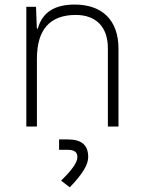

<svg xmlns="http://www.w3.org/2000/svg" viewBox="-20 -547 626 830"><path d="M446.3 0H492.2V-336.9C492.2 -458 423.3 -527.3 303.2 -527.3C215.3 -527.3 162.6 -493.2 143.6 -423.8H139.2L135.7 -517.6H93.8V0H139.6V-293C139.6 -419.9 196.3 -482.4 307.6 -482.4C395 -482.4 446.3 -430.7 446.3 -338.9ZM281.7 262.7C336.4 206.1 361.3 165 361.3 132.3C361.3 79.6 333 55.7 272 55.7H235.4V100.6H272C301.3 100.6 314.5 110.4 314.5 132.3C314.5 154.8 292.5 186.5 244.1 233.9Z"/></svg>

Font: Cascadia Mono PL ExtraLight
Style: Regular
Weight: 200
Monospace: yes
Designer: Aaron Bell
Foundry: Saja Typeworks
Version: Version 2404.023